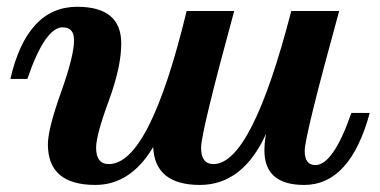

<svg xmlns="http://www.w3.org/2000/svg" viewBox="-20 -520 1093 552"><path d="M202.1 -500.5Q328.6 -500.5 328.6 -395Q328.6 -327.6 292.5 -229.5Q256.3 -131.3 256.3 -95.2Q256.3 -48.3 293 -48.3Q410.2 -48.3 516.6 -488.3H653.3Q558.1 -139.6 558.1 -95.2Q558.1 -48.3 593.8 -48.3Q703.6 -48.3 817.4 -488.3H955.1Q856 -128.4 856 -85.9Q856 -45.4 886.7 -45.4Q938 -45.4 990.2 -195.3H1043Q986.8 11.7 854.5 11.7Q740.2 11.7 740.2 -87.4Q740.2 -111.3 745.1 -135.7Q678.2 11.7 554.7 11.7Q425.3 11.7 420.4 -97.2Q355.5 11.7 253.9 11.7Q117.7 11.7 117.7 -105Q117.7 -148.9 155.3 -254.2Q192.9 -359.4 192.9 -404.3Q192.9 -441.4 160.2 -441.4Q109.4 -441.4 58.6 -293H9.8Q57.6 -500.5 202.1 -500.5Z"/></svg>

Font: Munson
Style: Bold Italic
Weight: 700
Italic angle: -12°
Designer: Paul James MIller
Foundry: High-Logic / Made with FontCreator
Version: Version 2.10;May 5, 2019;FontCreator 11.5.0.2430 64-bit